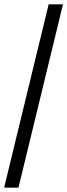

<svg xmlns="http://www.w3.org/2000/svg" viewBox="-20 -734 309 884"><path d="M204 -714 0 126V130H65L269 -710V-714Z"/></svg>

Font: Non Bureau Light
Style: Regular
Weight: 300
Designer: Jona Saucedo
Foundry: Non Foundry
Version: Version 1.000;FEAKit 1.0